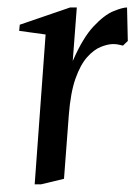

<svg xmlns="http://www.w3.org/2000/svg" viewBox="-20 -481 363 501"><path d="M70.5 0 99 -391 30 -400.5 31.6 -416.5 163 -461.5H180.4L169.8 -321.7Q195.9 -381.9 223.9 -411.9Q251.9 -441.8 275.8 -451.7Q299.7 -461.5 311.5 -461.5L313.5 -374.1L300.9 -362Q295 -363.5 288.9 -364.7Q282.7 -366 275.5 -366Q261.6 -366 243.4 -358.8Q225.1 -351.6 207.5 -332Q189.9 -312.3 177 -276Q164.2 -239.7 159.6 -181.3L147 -14.4L87.1 0Z"/></svg>

Font: Ancizar Serif Light
Style: Italic
Weight: 300
Italic angle: -4°
Designer: Cesar Puertas, Viviana Monsalve, Julian Moncada, Julian Prieto, Jose Castro, Felipe Aragon, Mariel Hernandez, Sara Alarc
Version: Version 8.100